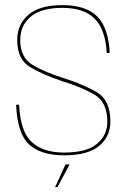

<svg xmlns="http://www.w3.org/2000/svg" viewBox="-20 -618 523 769"><path d="M237 4Q332 4 377 -33.5Q422 -71 422 -130.5Q422 -217 368.2 -248.5Q314.5 -280 237 -304.5Q161 -328 111 -357.8Q61 -387.5 61 -458Q61 -516 103 -551.2Q145 -586.5 230 -586.5Q316.5 -586.5 359.5 -542.8Q402.5 -499 407.5 -406H419.5Q414.5 -507.5 369 -552.5Q323.5 -597.5 230 -597.5Q139 -597.5 94 -559Q49 -520.5 49 -458Q49 -380.5 99.5 -350Q150 -319.5 226 -294Q303.5 -270.5 356.8 -240Q410 -209.5 410 -130.5Q410 -77 368.5 -42Q327 -7 237 -7Q152.5 -7 107 -49Q61.5 -91 56.5 -198.5H44.5Q49.5 -82.5 96.8 -39.2Q144 4 237 4ZM200.5 131.5H210L259 40.5H242.5Z"/></svg>

Font: Anybody Thin Thin
Style: Regular
Weight: 250
Version: Version 1.113;gftools[0.9.25]